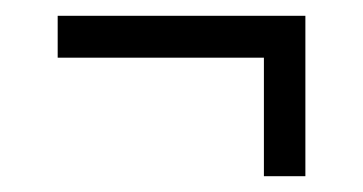

<svg xmlns="http://www.w3.org/2000/svg" viewBox="-20 -495 460 243"><path d="M314 -272V-422H53V-475H366.5V-272Z"/></svg>

Font: Big Shoulders Display Thin
Style: Regular
Weight: 400
Version: Version 2.002